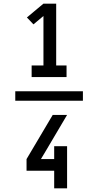

<svg xmlns="http://www.w3.org/2000/svg" viewBox="-20 -868 540 1056"><path d="M154 -444V-508H219V-780L164 -734L128 -772L219 -848H289V-508H346V-444ZM64 -314V-366H436V-314ZM278 168V71H126V7L270 -236H349L232 -38L205 7H278V-64H349V168Z"/></svg>

Font: Iosevka Term SS14
Style: Regular
Weight: 400
Monospace: yes
Designer: Belleve Invis
Foundry: Belleve Invis
Version: Version 24.1.1; ttfautohint (v1.8.4)